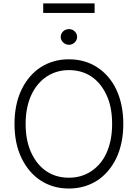

<svg xmlns="http://www.w3.org/2000/svg" viewBox="-20 -1080 797 1110"><path d="M63.9 -363.6Q63.9 -477.3 104.4 -561.4Q124.3 -603 152.2 -635.7Q180 -668.3 214.8 -690.9Q249.6 -713.4 290.8 -725.3Q332 -737.2 378.2 -737.2Q470.5 -737.2 541.2 -691.4Q577.1 -668.3 605.1 -635.7Q633.2 -603 652.7 -561.6Q672.2 -520.2 682.5 -470.5Q692.8 -420.8 692.8 -363.6Q692.8 -251.8 652.7 -166.2Q632.5 -124.3 604.4 -91.4Q576.3 -58.6 541.4 -36Q506.4 -13.5 465.4 -1.8Q424.4 9.9 378.2 9.9Q331.3 9.9 290.3 -2Q249.3 -13.8 214.7 -36.6Q180 -59.3 152.3 -92Q124.6 -124.6 104.4 -166.2Q63.9 -250 63.9 -363.6ZM128.2 -363.6Q128.2 -266.3 160.9 -196.7Q194.2 -125.7 249.6 -89.1Q305 -52.6 378.2 -52.6Q450.6 -52.6 506.7 -89.5Q535.2 -108.3 557.7 -134.9Q580.3 -161.6 595.9 -196Q611.5 -230.5 619.9 -272.4Q628.2 -314.3 628.2 -363.6Q628.2 -462.4 595.5 -531.2Q562.1 -602.3 506.7 -638.5Q451.3 -674.7 378.2 -674.7Q307.5 -674.7 250.4 -637.8Q222.3 -619.3 199.8 -592.5Q177.2 -565.7 161.2 -531.2Q145.2 -496.8 136.7 -454.7Q128.2 -412.6 128.2 -363.6ZM229.8 -1005.3V-1060.4H527V-1005.3ZM331 -866.5Q331 -876.1 334.7 -884.2Q338.4 -892.4 345 -898.6Q351.6 -904.8 360.3 -908.4Q369 -911.9 378.6 -911.9Q388.1 -911.9 396.8 -908.4Q405.5 -904.8 411.9 -898.6Q418.3 -892.4 422.1 -884.2Q425.8 -876.1 425.8 -866.5Q425.8 -857.6 422.1 -849.3Q418.3 -840.9 411.9 -834.7Q405.5 -828.5 396.8 -824.8Q388.1 -821 378.6 -821Q369 -821 360.3 -824.8Q351.6 -828.5 345 -834.7Q338.4 -840.9 334.7 -849.3Q331 -857.6 331 -866.5Z"/></svg>

Font: Inter P Light
Style: Regular
Weight: 300
Designer: Rasmus Andersson
Foundry: rsms
Version: Version 3.018;git-588b23468